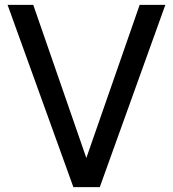

<svg xmlns="http://www.w3.org/2000/svg" viewBox="-20 -765 707 785"><path d="M280 0 11 -745H116L333 -119L551 -745H656L388 0Z"/></svg>

Font: Pitagon Sans Text Medium
Style: Regular
Weight: 500
Designer: Travis Tran
Foundry: Pitagon
Version: Version 1.000; ttfautohint (v1.8.4.7-5d5b);gftools[0.9.26]